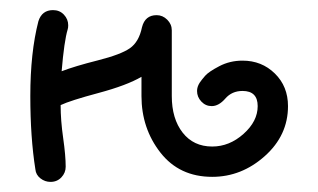

<svg xmlns="http://www.w3.org/2000/svg" viewBox="-20 -350 630 380"><path d="M85 -330Q98 -330 106.5 -321Q115 -312 115 -300Q115 -295 114 -292Q107 -269 102 -209Q128 -219 173.5 -230.5Q219 -242 237 -254.5Q255 -267 261 -296Q267 -320 290 -320Q302 -320 311 -311Q320 -302 320 -290V-160Q320 -115 341.5 -87.5Q363 -60 400 -60Q434 -60 462 -85Q490 -110 490 -140Q490 -170 460 -170Q439 -170 426 -155Q413 -140 399 -140Q387 -140 378.5 -149Q370 -158 370 -170Q370 -178 375 -186Q379 -192 386 -200Q393 -208 414 -219Q435 -230 460 -230Q498 -230 524 -204.5Q550 -179 550 -140Q550 -82 504 -41Q458 0 400 0Q335 0 297.5 -48Q260 -96 260 -160V-198Q231 -181 175 -166Q119 -151 100 -142Q100 -112 105 -77Q110 -42 110 -20Q110 -8 101.5 1Q93 10 80 10Q69 10 60 3Q51 -4 50 -15Q40 -78 40 -160Q40 -246 56 -308Q63 -330 85 -330Z"/></svg>

Font: Pecita
Style: Book
Weight: 400
Width: 7
Version: Version 4.3